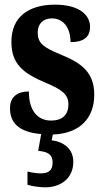

<svg xmlns="http://www.w3.org/2000/svg" viewBox="-20 -568 448 825"><path d="M173 237C243 237 295 197 295 127C295 73 255 41 202 35L207 10C324 6 385 -61 385 -161C385 -258 329 -298 240 -334C164 -365 142 -384 142 -429C142 -467 167 -489 203 -489C248 -489 283 -454 283 -387C341 -387 367 -410 367 -453C367 -501 324 -548 216 -548C104 -548 29 -496 29 -389C29 -294 77 -254 177 -212C244 -184 274 -163 274 -120C274 -80 254 -50 199 -50C142 -50 104 -92 104 -175C60 -175 23 -156 23 -103C23 -43 58 0 157 8L144 80C179 84 206 91 206 130C206 167 186 177 154 177C139 177 119 174 98 169V226C119 233 157 237 173 237Z"/></svg>

Font: Noto Serif Tamil ExtraCondensed ExtraBold
Style: Regular
Weight: 800
Width: 2
Designer: Indian Type Foundry, Tom Grace, and the Monotype Design Team
Foundry: Monotype Imaging Inc.
Version: Version 2.004